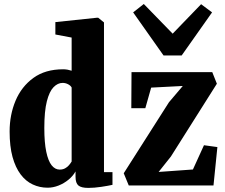

<svg xmlns="http://www.w3.org/2000/svg" viewBox="-20 -906 1100 938"><path d="M212.5 11Q174 11 140 -4.8Q106 -20.5 80.8 -54Q55.5 -87.5 41.2 -139.2Q27 -191 27 -263.5Q27 -345 56 -414Q85 -483 143 -525.2Q201 -567.5 288.5 -567.5Q300 -567.5 310.5 -565.5Q321 -563.5 330 -560.5V-722.5L250.5 -737.5V-798L454.5 -819.5H459.5L488 -796.5V-65H529.5V-3Q510 1.5 475 6.8Q440 12 411.5 12Q377 12 363 0.2Q349 -11.5 349 -42.5V-68.5Q336.5 -46 314.5 -28Q292.5 -10 266 0.5Q239.5 11 212.5 11ZM271.5 -77.5Q287 -77.5 298.2 -83.8Q309.5 -90 317.2 -99.2Q325 -108.5 330 -117V-478.5Q325 -488 312.5 -494.5Q300 -501 286 -501Q262 -501 241.5 -480Q221 -459 208.8 -410.8Q196.5 -362.5 196.5 -280.5Q196.5 -209.5 206 -164.5Q215.5 -119.5 232.2 -98.5Q249 -77.5 271.5 -77.5ZM873 -486 718.5 -478 690 -377.5H621.5L622.5 -553.5H1017L1039.5 -497L815 -141.5L755 -66L922.5 -78L976.5 -196.5L1042 -187.5L1023 0H609L584.5 -59.5L805.5 -406.5ZM779 -635 630.5 -845.5 682.5 -886.5 823.5 -741.5 962.5 -885.5 1016 -845.5 867.5 -635Z"/></svg>

Font: Merriweather 24pt SemiCondensed Black
Style: Regular
Weight: 900
Width: 4
Designer: Eben Sorkin
Foundry: Eben Sorkin
Version: Version 2.100